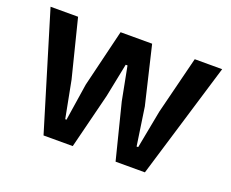

<svg xmlns="http://www.w3.org/2000/svg" viewBox="-94 -697 1020 849"><g transform="rotate(20 416.0 -273.0)"><path d="M177.5 0 12 -545.5H141.5L209.5 -274.5L243 -100.5L249 -100L276 -275L341.5 -545.5H490L554.5 -274L581 -94.5L588.5 -95L622.5 -274L690.5 -545.5H819.5L654.5 0H516.5L451 -260L420.5 -418H412L380 -259.5L315 0Z"/></g></svg>

Font: Spline Sans Medium
Style: Regular
Weight: 500
Designer: Eben Sorkin, Mirko Velimirovic
Foundry: Sorkin Type
Version: Version 1.000; ttfautohint (v1.8.3)